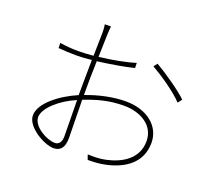

<svg xmlns="http://www.w3.org/2000/svg" viewBox="-132 -958 1264 1142"><g transform="rotate(20 500.0 -386.5)"><path d="M721 -672 703 -649C769 -611 862 -548 912 -495L932 -521C889 -563 787 -634 721 -672ZM345 -305 348 -75C348 -44 335 -20 307 -20C255 -20 162 -72 162 -131C162 -187 245 -263 345 -305ZM135 -590 136 -558C169 -555 205 -553 252 -553C278 -553 311 -555 346 -559L344 -379V-336C237 -290 129 -208 129 -130C129 -57 251 12 310 12C353 12 377 -14 377 -76L373 -317C460 -351 532 -369 621 -369C723 -369 817 -317 817 -216C817 -103 722 -50 628 -30C587 -21 546 -22 515 -23L526 8C555 8 599 7 642 -3C758 -29 848 -94 848 -217C848 -319 760 -397 621 -397C545 -397 457 -379 373 -347V-382C373 -432 374 -500 376 -562C456 -572 545 -587 604 -602L603 -634C543 -615 456 -599 377 -590L381 -734C382 -756 383 -768 385 -785H346C349 -770 350 -751 350 -732L347 -586C312 -583 279 -581 252 -581C215 -581 186 -583 135 -590Z"/></g></svg>

Font: Harano Aji Gothic ExtraLight
Style: Regular
Weight: 250
Foundry: Masamichi Hosoda
Version: HaranoAjiGothic-ExtraLight version 20230610;ttx 4.39.4